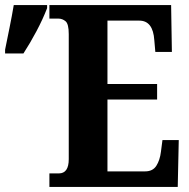

<svg xmlns="http://www.w3.org/2000/svg" viewBox="-57 -734 744 754"><path d="M137 0H641L645 -184H581L575 -138Q571 -105 557 -83Q543 -61 513 -61H365V-343H560V-404H365V-653H490Q544 -653 549 -576L553 -530H618L615 -714H137V-661H172Q188 -661 200.5 -650.5Q213 -640 213 -600V-109Q213 -53 174 -53H137ZM-37 -524H35Q61 -564 86 -611Q111 -658 128 -702V-714H-3Q-10 -672 -19.5 -625.5Q-29 -579 -37 -539Z"/></svg>

Font: Noto Serif ExtraCondensed Extra
Style: Regular
Weight: 800
Width: 3
Designer: Monotype Design Team
Foundry: Monotype Imaging Inc.
Version: Version 1.002